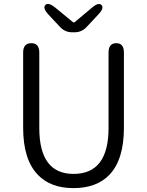

<svg xmlns="http://www.w3.org/2000/svg" viewBox="-20 -954 756 987"><path d="M175 -55Q99 -133 99 -297V-684Q99 -732 141 -732Q182 -732 182 -684V-296Q182 -60 358 -60Q538 -60 538 -296V-684Q538 -732 578 -732Q617 -732 617 -684V-297Q617 -133 542 -55Q476 13 358 13Q240 13 175 -55ZM351 -788Q315 -788 290 -814L230 -878Q198 -912 213 -928Q228 -944 264 -915L354 -841Q360 -836 365 -841L451 -913Q486 -944 502 -928Q517 -912 484 -878L425 -815Q400 -788 363 -788Z"/></svg>

Font: Resource Han Rounded KR Normal
Style: Regular
Weight: 350
Designer: Cyano Hao (round all glyphs); Ryoko NISHIZUKA 西塚涼子 (kana, bopomofo & ideographs); Paul D. Hunt (Latin, Greek & Cyrillic)
Foundry: Cyano Hao
Version: 0.990